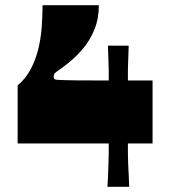

<svg xmlns="http://www.w3.org/2000/svg" viewBox="-20 -720 666 740"><path d="M394 0Q396 -25 396.5 -47Q397 -69 398 -89Q399 -109 399 -128Q399 -147 399 -167H48V-391Q78 -416 97 -451Q116 -486 126.5 -527Q137 -568 140.5 -612.5Q144 -657 144 -700H361Q361 -648 344 -606.5Q327 -565 301 -534Q275 -503 248.5 -481.5Q222 -460 203 -447Q195 -442 191.5 -438Q188 -434 187.5 -430.5Q187 -427 187 -423Q187 -420 188.5 -417.5Q190 -415 195 -413Q200 -412 233 -411Q266 -410 336 -410Q350 -410 367.5 -410Q385 -410 399 -410Q399 -423 399 -432Q399 -441 399 -449.5Q399 -458 398.5 -469.5Q398 -481 397.5 -499Q397 -517 396 -544H476Q475 -517 474.5 -499Q474 -481 473.5 -469.5Q473 -458 473 -449.5Q473 -441 473 -432Q473 -423 473 -410H568V-167H473Q473 -147 473 -128Q473 -109 474 -89Q475 -69 476 -47Q477 -25 478 0Z"/></svg>

Font: Ojuju ExtraBold
Style: Regular
Weight: 800
Designer: Chisaokwu Joboson, Mirko Velimirovic
Foundry: Udi Foundry
Version: Version 1.000